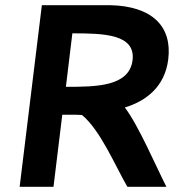

<svg xmlns="http://www.w3.org/2000/svg" viewBox="-20 -723 689 743"><path d="M631 -493C647 -620 570 -700 404 -703H142L56 0H187L221 -279H255C269 -279 283 -279 297 -278C368 -221 428 -77 473 0H624C587 -72 514 -242 463 -307C545 -332 618 -387 631 -493ZM235 -387 260 -594C382 -594 505 -591 493 -490C480 -388 353 -387 235 -387Z"/></svg>

Font: Bluebird
Style: ExtObl
Weight: 400
Designer: Jasper
Foundry: Cannot Into Space Fonts
Version: Version 0.98